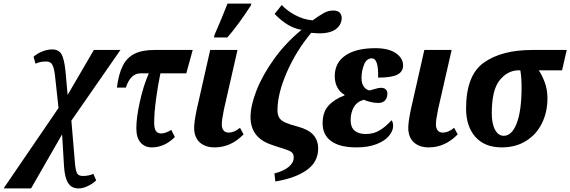

<svg xmlns="http://www.w3.org/2000/svg" viewBox="-131 -816 3196 1076"><path d="M197 -211 177 -394Q172 -438 160.5 -456Q149 -474 120 -471Q94 -471 68 -459L57 -498Q77 -516 105.5 -527.5Q134 -539 161 -539Q198 -539 213.5 -512.5Q229 -486 236 -417L248 -284L395 -536H544L269 -140L289 97Q292 138 301 155Q310 172 339 170Q351 170 367.5 166.5Q384 163 392 158L408 195Q388 214 360.5 227Q333 240 310 240Q270 240 251 210Q232 180 228 119L217 -63L43 240H-111Z M633 -98Q633 -157 653 -247Q673 -337 703 -405H656Q601 -405 574 -325H524Q534 -401 556.5 -446.5Q579 -492 621.5 -514Q664 -536 735 -536H949L913 -405H768Q754 -339 743.5 -260.5Q733 -182 733 -128Q733 -97 742.5 -82.5Q752 -68 772 -68Q796 -68 829 -88L849 -48Q791 10 719 10Q681 10 657 -17Q633 -44 633 -98Z M957 -100Q957 -132 971 -200L1047 -536H1200L1124 -203Q1112 -145 1112 -119Q1112 -97 1122 -85Q1132 -73 1149 -73Q1183 -73 1214 -100L1234 -63Q1163 10 1072 10Q1019 10 988 -18.5Q957 -47 957 -100ZM1071 -620Q1115 -720 1144 -796H1278L1274 -784Q1202 -673 1143 -606H1068Z M1407 156Q1458 143 1486.5 119.5Q1515 96 1515 67Q1515 45 1501.5 35.5Q1488 26 1445 13Q1426 8 1393 -4Q1273 -43 1273 -160Q1273 -223 1306.5 -309Q1340 -395 1405 -485.5Q1470 -576 1559 -649Q1483 -660 1408 -738L1448 -788Q1477 -756 1524 -731Q1571 -706 1621 -702Q1660 -730 1684.5 -743.5Q1709 -757 1737 -757Q1762 -757 1773 -745Q1784 -733 1784 -716Q1784 -679 1753 -654Q1722 -629 1655 -629Q1652 -629 1613 -632Q1528 -530 1476 -410Q1424 -290 1424 -199Q1424 -172 1434 -156Q1444 -140 1467.5 -129.5Q1491 -119 1536 -107Q1597 -91 1624.5 -60.5Q1652 -30 1652 17Q1652 92 1587.5 137.5Q1523 183 1412 201Z M1677 -125Q1677 -188 1710 -224Q1743 -260 1799 -281L1800 -285Q1775 -298 1760 -325.5Q1745 -353 1745 -389Q1745 -464 1804.5 -505Q1864 -546 1972 -546Q2047 -546 2087.5 -518Q2128 -490 2128 -449Q2128 -415 2096.5 -398Q2065 -381 1988 -381Q1991 -489 1953 -489Q1923 -489 1909 -453.5Q1895 -418 1895 -378Q1895 -349 1907.5 -331Q1920 -313 1940 -309Q1949 -311 1970 -317.5Q1991 -324 2004 -324Q2021 -324 2030.5 -315.5Q2040 -307 2040 -292Q2040 -268 2027 -253.5Q2014 -239 1988 -239Q1968 -239 1943.5 -245Q1919 -251 1908 -257Q1869 -246 1851.5 -215Q1834 -184 1834 -142Q1834 -103 1856 -84Q1878 -65 1919 -65Q1963 -65 1997.5 -86Q2032 -107 2063 -142Q2072 -133 2072 -110Q2072 -82 2048.5 -54Q2025 -26 1978.5 -8Q1932 10 1867 10Q1773 10 1725 -25Q1677 -60 1677 -125Z M2157 -100Q2157 -132 2171 -200L2247 -536H2400L2324 -203Q2312 -145 2312 -119Q2312 -97 2322 -85Q2332 -73 2349 -73Q2383 -73 2414 -100L2434 -63Q2363 10 2272 10Q2219 10 2188 -18.5Q2157 -47 2157 -100Z M2481 -208Q2481 -394 2580.5 -465Q2680 -536 2853 -536H3045L3019 -422H2888Q2906 -397 2921.5 -355.5Q2937 -314 2937 -266Q2937 -187 2905.5 -124Q2874 -61 2816 -25.5Q2758 10 2681 10Q2585 10 2533 -49Q2481 -108 2481 -208ZM2792 -327Q2792 -382 2785 -422H2776Q2715 -422 2670 -367.5Q2625 -313 2625 -181Q2625 -122 2643.5 -88.5Q2662 -55 2692 -55Q2738 -55 2765 -125.5Q2792 -196 2792 -327Z"/></svg>

Font: Noto Serif CondExtraBold
Style: Italic
Weight: 800
Width: 3
Italic angle: -12°
Designer: Monotype Design Team
Foundry: Monotype Imaging Inc.
Version: Version 1.001